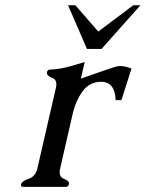

<svg xmlns="http://www.w3.org/2000/svg" viewBox="-20 -725 565 745"><path d="M244.1 -704.6H272.5L361.3 -602.5L497.1 -704.6H524.9L374 -535.2H317.4ZM263.7 -290.5 213.4 -71.3Q211.4 -63.5 211.4 -56.6Q211.4 -37.6 228 -31.2Q248 -23.4 247.6 -13.2Q247.6 -11.7 247.6 -10.3Q245.1 0 235.4 0H69.8Q61.5 0 61.5 -6.8Q61.5 -8.3 62 -10.3Q64.9 -22.5 91.3 -31.2Q117.7 -40 125 -71.3L196.8 -383.8Q198.7 -391.1 198.7 -397.5Q198.7 -417 181.6 -423.3Q161.6 -431.2 162.1 -441.9Q162.1 -443.4 162.1 -444.8Q164.6 -455.1 174.8 -455.1Q207.5 -456.1 241.2 -464.8Q274.4 -473.6 308.6 -484.4L293.9 -419.9L367.7 -445.8Q408.7 -460 431.2 -466.8Q438 -468.8 446.8 -468.8Q464.8 -468.8 490.2 -459L451.2 -336.4H428.7Q426.3 -407.7 372.1 -407.7Q366.7 -407.7 361.3 -407.2Q322.8 -402.3 299.3 -369.1Q275.4 -335.9 263.7 -290.5Z"/></svg>

Font: Caudex
Style: Italic
Weight: 400
Italic angle: -13°
Version: Version 1.04